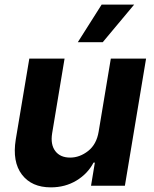

<svg xmlns="http://www.w3.org/2000/svg" viewBox="-20 -797 662 824"><path d="M403.4 -232.2 455.6 -545.5H606.9L516 0H370.7L387.1 -99.1H381.4Q356.2 -51.1 307.9 -22Q259.6 7.1 198.2 7.1Q115.8 7.1 74 -47.8Q32.3 -102.6 47.6 -198.2L105.8 -545.5H257.1L203.8 -225.1Q196 -176.8 217.2 -148.8Q238.3 -120.7 281.2 -120.7Q322.1 -120.7 358.3 -149.1Q394.5 -177.6 403.4 -232.2ZM313.9 -615.8 416.2 -777.3H555.8L420.8 -615.8Z"/></svg>

Font: Inter UI
Style: Bold Italic
Weight: 700
Italic angle: 9.39999°
Designer: Rasmus Andersson
Foundry: rsms
Version: 3.2;8d6f07862